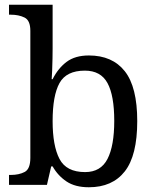

<svg xmlns="http://www.w3.org/2000/svg" viewBox="-20 -780 654 810"><path d="M355 10Q297 10 260.5 -14.5Q224 -39 202 -78H196L178 0H18V-42H26Q60 -42 84 -54.5Q108 -67 108 -114V-650Q108 -694 83.5 -706Q59 -718 26 -718H18V-760H202V-576Q202 -559 201.5 -532.5Q201 -506 200 -481.5Q199 -457 198 -446H202Q225 -492 261 -519Q297 -546 355 -546Q454 -546 506.5 -479.5Q559 -413 559 -269Q559 -124 506.5 -57Q454 10 355 10ZM339 -54Q405 -54 433.5 -109.5Q462 -165 462 -270Q462 -377 433.5 -429.5Q405 -482 338 -482Q260 -482 231 -429.5Q202 -377 202 -269Q202 -165 231 -109.5Q260 -54 339 -54Z"/></svg>

Font: Noto Serif Dives Akuru
Style: Regular
Weight: 400
Designer: Fernando Caro
Foundry: Fernando Caro
Version: Version 2.000; ttfautohint (v1.8.4.7-5d5b)